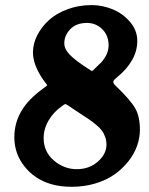

<svg xmlns="http://www.w3.org/2000/svg" viewBox="-20 -715 578 745"><path d="M107.9 -511.7Q107.9 -545.4 124.5 -578.1Q141.1 -610.8 169.9 -637Q198.7 -663.1 242.2 -679.2Q285.6 -695.3 335.4 -695.3Q377.4 -695.3 417.5 -678.7Q457.5 -662.1 485.1 -629.4Q512.7 -596.7 512.7 -556.2Q512.7 -480 434.6 -415.5Q419.4 -403.3 419.4 -397.5Q419.4 -390.1 432.1 -378.9Q487.8 -325.2 505.4 -293.5Q522.9 -261.7 522.9 -211.4Q522.9 -180.2 511.7 -148.7Q500.5 -117.2 477.8 -88.6Q455.1 -60.1 424.1 -38.1Q393.1 -16.1 350.1 -3.2Q307.1 9.8 258.8 9.8Q212.4 9.8 176.8 -1Q113.8 -20 74.7 -69.6Q35.6 -119.1 35.6 -182.6Q35.6 -237.3 63 -284.2Q90.3 -331.1 151.4 -374.5Q163.1 -382.8 163.1 -384.3Q163.1 -385.3 161.4 -387.5Q159.7 -389.6 155.3 -395.3Q150.9 -400.9 146.5 -407.2Q107.9 -463.9 107.9 -511.7ZM363.8 -464.4Q378.4 -476.6 389.9 -496.6Q401.4 -516.6 401.4 -538.6Q401.4 -577.6 376.7 -601.8Q352.1 -626 317.4 -626Q275.9 -626 252.7 -601.8Q229.5 -577.6 229.5 -546.9Q229.5 -524.4 251 -502.4Q272.5 -480.5 318.4 -450.7Q335 -439.5 335.9 -439.5Q337.9 -439.5 341.1 -442.1Q344.2 -444.8 351.3 -452.1Q358.4 -459.5 363.8 -464.4ZM221.2 -303.7Q189.9 -282.7 169.7 -249.5Q149.4 -216.3 149.4 -179.2Q149.4 -126 189 -92.3Q228.5 -58.6 277.8 -58.6Q326.7 -58.6 359.9 -88.1Q393.1 -117.7 393.1 -153.3Q393.1 -170.4 387.7 -184.8Q382.3 -199.2 374.5 -209.5Q366.7 -219.7 351.8 -231.9Q336.9 -244.1 324.5 -252.4Q312 -260.7 290 -275.1Q268.1 -289.6 252.4 -300.3Q236.8 -311 233.9 -311Q229.5 -311 221.2 -303.7Z"/></svg>

Font: Cooper*
Style: Bold Italic
Weight: 700
Italic angle: -7°
Designer: Owen Earl
Foundry: indestructible type*
Version: Version 0.001